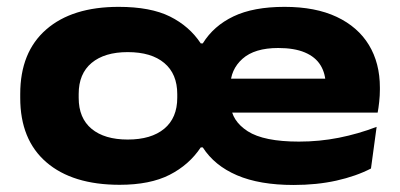

<svg xmlns="http://www.w3.org/2000/svg" viewBox="-20 -521 1166 560"><path d="M329 18Q191.5 18 115.2 -47.8Q39 -113.5 39 -235.5V-247Q39 -369 114.8 -435Q190.5 -501 326 -501Q419 -501 475.8 -472.8Q532.5 -444.5 565.5 -394.5H571.5Q603 -445.5 661 -473.2Q719 -501 810 -501Q900 -501 962 -471.8Q1024 -442.5 1056 -389.8Q1088 -337 1088 -265.5V-259.5Q1088 -242.5 1086 -224Q1084 -205.5 1081.5 -192.5H924.5Q927.5 -211.5 928.8 -233.8Q930 -256 930 -271.5Q930 -306 915 -330.5Q900 -355 869.2 -368Q838.5 -381 791.5 -381Q722.5 -381 687.2 -349.5Q652 -318 652 -270V-251.5L651 -240.5L653 -215.5Q655.5 -168.5 702.5 -138.2Q749.5 -108 852 -108Q911.5 -108 968.2 -119.2Q1025 -130.5 1078.5 -151L1062 -29.5Q1018.5 -7 961.2 5.8Q904 18.5 836.5 18.5Q737 18.5 671.2 -9.8Q605.5 -38 571.5 -91H565.5Q531.5 -40 474.5 -11Q417.5 18 329 18ZM559.5 -192.5V-291.5H1049V-192.5ZM352.5 -114Q421 -114 459 -145.5Q497 -177 497 -236V-246.5Q497 -305.5 459.2 -337.2Q421.5 -369 352.5 -369Q285 -369 247.2 -337.5Q209.5 -306 209.5 -247V-235.5Q209.5 -176.5 247.2 -145.2Q285 -114 352.5 -114Z"/></svg>

Font: Anek Latin Expanded
Style: Bold
Weight: 700
Width: 7
Designer: Yesha Goshar
Foundry: Ek Type
Version: Version 1.003